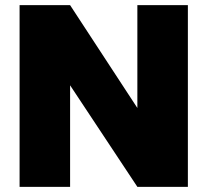

<svg xmlns="http://www.w3.org/2000/svg" viewBox="-20 -725 805 745"><path d="M709 -705V0H513L252 -394V0H56V-705H252L513 -306V-705Z"/></svg>

Font: Parkinsans Light ExtraBold
Style: Regular
Weight: 800
Version: Version 1.000